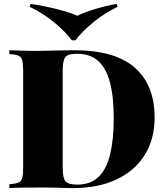

<svg xmlns="http://www.w3.org/2000/svg" viewBox="-20 -966 851 986"><path d="M361 -708Q571 -708 672.5 -618.5Q774 -529 774 -362Q774 -253 724 -171.5Q674 -90 579.5 -45Q485 0 352 0Q336 0 309.5 -1Q283 -2 254 -2.5Q225 -3 202 -3Q152 -3 104.5 -2.5Q57 -2 28 0V-20Q59 -22 74 -28Q89 -34 94 -52Q99 -70 99 -106V-602Q99 -639 94 -656.5Q89 -674 73.5 -680.5Q58 -687 28 -688V-708Q57 -707 104.5 -705.5Q152 -704 200 -705Q237 -706 283.5 -707Q330 -708 361 -708ZM376 -690Q330 -690 316 -673Q302 -656 302 -604V-104Q302 -52 316.5 -35Q331 -18 377 -18Q445 -18 486 -57.5Q527 -97 545.5 -173Q564 -249 564 -358Q564 -470 544.5 -543.5Q525 -617 483.5 -653.5Q442 -690 376 -690ZM579 -946 584 -931Q519 -900 461.5 -853.5Q404 -807 367 -759H349Q314 -806 256 -853Q198 -900 132 -931L137 -946Q206 -936 272.5 -919Q339 -902 378 -885Q411 -902 466.5 -919Q522 -936 579 -946Z"/></svg>

Font: Playfair Display Black
Style: Regular
Weight: 900
Designer: Claus Eggers Sørensen
Foundry: Claus Eggers Sørensen
Version: Version 1.203